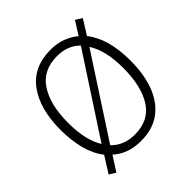

<svg xmlns="http://www.w3.org/2000/svg" viewBox="-205 -903 1097 1097"><g transform="rotate(-45 343.0 -354.5)"><path d="M626 -358Q626 -249 595.5 -166.5Q565 -84 502.5 -37Q440 10 345 10Q291 10 248 -5.5Q205 -21 173 -51L116 38L77 14L139 -84Q100 -134 81.5 -204Q63 -274 63 -359Q63 -529 135 -627Q207 -725 347 -725Q398 -725 440 -709.5Q482 -694 515 -666L566 -747L605 -722L549 -633Q626 -536 626 -358ZM122 -358Q122 -218 172 -138L486 -619Q433 -673 347 -673Q233 -673 177.5 -588.5Q122 -504 122 -358ZM567 -358Q567 -500 515 -579L202 -98Q256 -41 345 -41Q459 -41 513 -125.5Q567 -210 567 -358Z"/></g></svg>

Font: Noto Sans Arabic UI SmCn Lt
Style: Regular
Weight: 300
Width: 4
Designer: Monotype Design Team, Nadine Chahine and Nizar Qandah
Foundry: Monotype Imaging Inc.
Version: Version 2.010; ttfautohint (v1.8.4.7-5d5b)